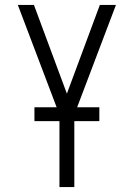

<svg xmlns="http://www.w3.org/2000/svg" viewBox="-20 -540 540 775"><path d="M220 215V-77L52 -520H117L250 -162L383 -520H448L280 -77V215ZM119 -51V-107H381V-51Z"/></svg>

Font: Iosevka SS18 Light
Style: Regular
Weight: 300
Monospace: yes
Designer: Belleve Invis
Foundry: Belleve Invis
Version: Version 25.1.1; ttfautohint (v1.8.4)